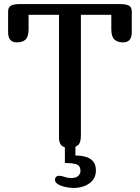

<svg xmlns="http://www.w3.org/2000/svg" viewBox="-20 -729 690 947"><path d="M379 -656V-60Q379 -24 363.5 -12Q348 0 317 0Q271 0 271 -50V-656H121V-585Q121 -549 106.5 -534.5Q92 -520 63 -520Q20 -520 20 -570V-672Q20 -695 35.5 -702Q51 -709 80 -709H570Q599 -709 614.5 -702Q630 -695 630 -672V-570Q630 -520 587 -520Q559 -520 544 -534.5Q529 -549 529 -585V-656ZM352 38Q378 38 401 44Q424 50 438.5 66Q453 82 453 112Q453 152 421.5 175Q390 198 342 198Q325 198 303.5 193.5Q282 189 266.5 180Q251 171 251 157Q251 149 256.5 143.5Q262 138 272 138Q283 138 298.5 143.5Q314 149 330 149Q356 149 366.5 138Q377 127 377 115Q377 88 357 81.5Q337 75 300 75V-10H352Z"/></svg>

Font: Marmelad
Style: Regular
Weight: 400
Designer: Manvel Shmavonyan
Foundry: Cyreal
Version: Version 1.110; ttfautohint (v1.8.4.7-5d5b)